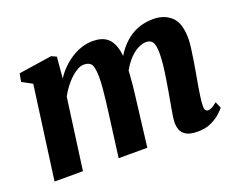

<svg xmlns="http://www.w3.org/2000/svg" viewBox="-96 -736 1131 915"><g transform="rotate(-20 469.5 -278.5)"><path d="M257 -555.5 247.5 -447.5Q263 -472.5 284.8 -494.2Q306.5 -516 332 -532.5Q357.5 -549 385.5 -558Q413.5 -567 442.5 -567Q478 -567 502.2 -554Q526.5 -541 540.2 -511Q554 -481 556.5 -430.5Q556.5 -423 556.5 -414.5Q556.5 -406 556 -396.8Q555.5 -387.5 554.5 -378L534 -408.5Q550 -447 572 -476.2Q594 -505.5 621.2 -526Q648.5 -546.5 680.5 -556.8Q712.5 -567 749 -567Q804.5 -567 840 -534.2Q875.5 -501.5 875.5 -420.5Q875.5 -404.5 871.5 -373.5Q867.5 -342.5 862 -308.2Q856.5 -274 851.5 -247Q847 -222 842.2 -194.5Q837.5 -167 834 -141.5Q830.5 -116 830 -97Q830 -79.5 835.2 -74Q840.5 -68.5 848 -68.5Q857 -68.5 866.8 -73.8Q876.5 -79 893.5 -92.5L907.5 -60Q902 -52.5 884.5 -35.8Q867 -19 837.5 -4.5Q808 10 767 10Q728 10 708.5 -1.8Q689 -13.5 682.8 -31.5Q676.5 -49.5 676.5 -68Q677 -84 680.8 -108.5Q684.5 -133 690 -161.5Q695.5 -190 700 -218Q704.5 -244.5 709.8 -277.2Q715 -310 718.8 -343.2Q722.5 -376.5 722.5 -405Q722 -447 711.5 -461.2Q701 -475.5 679.5 -475.5Q660.5 -475.5 639.5 -465Q618.5 -454.5 598.5 -434.5Q578.5 -414.5 561.8 -387Q545 -359.5 534 -325.5L556.5 -408.5Q556.5 -385.5 554.5 -357.2Q552.5 -329 549.8 -300.5Q547 -272 543.5 -247L513.5 0H368L396.5 -217Q400 -244.5 404 -277Q408 -309.5 410.8 -342Q413.5 -374.5 413 -402.5Q411.5 -449 400.2 -462.5Q389 -476 363.5 -476Q349 -476 332.2 -467Q315.5 -458 298 -442Q280.5 -426 264.5 -405Q248.5 -384 236 -360.5L187 0H43L107 -472.5L55.5 -500.5L63 -541.5L232 -567Z"/></g></svg>

Font: Merriweather 20pt ExtraBold
Style: Italic
Weight: 800
Italic angle: -7.8°
Version: Version 2.101